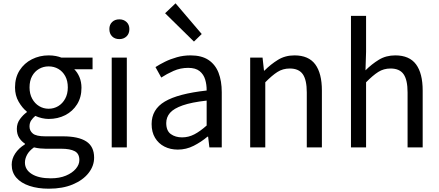

<svg xmlns="http://www.w3.org/2000/svg" viewBox="-20 -892 2659 1162"><path d="M275.4 250Q209.2 250 158.3 233Q107.5 216.1 79.1 183.7Q50.8 151.3 50.8 104.5Q50.8 69.5 71.7 37.4Q92.6 5.2 130.8 -18.4V-22.8Q110 -36 95.9 -58Q81.9 -80 81.9 -112.3Q81.9 -146 101.4 -172Q120.9 -198.1 142.2 -212.8V-216.8Q114.9 -238.4 92.9 -276.3Q70.9 -314.2 70.9 -363Q70.9 -422.8 98.8 -466.4Q126.7 -509.9 173.3 -533.4Q219.9 -556.8 274.1 -556.8Q297.9 -556.8 317.6 -553Q337.2 -549.2 351.3 -543.4H540.2V-472.9H429.4Q448.8 -454.2 461 -425.1Q473.1 -395.9 473.1 -360.6Q473.1 -303.2 446.5 -260.7Q420 -218.2 374.9 -195.1Q329.8 -172.1 274.1 -172.1Q255.3 -172.1 233.7 -177Q212.1 -182 193.7 -190.6Q179.2 -178.6 168.9 -163.5Q158.6 -148.5 158.6 -126.2Q158.6 -100.5 178.9 -83.7Q199.1 -66.9 254.2 -66.9H360.7Q454.7 -66.9 502.2 -36Q549.6 -5.2 549.6 62.1Q549.6 112.3 515.9 155.2Q482.2 198.2 420.7 224.1Q359.1 250 275.4 250ZM274.1 -233.9Q306.1 -233.9 332.4 -249.7Q358.6 -265.5 374.5 -294.7Q390.4 -323.8 390.4 -363Q390.4 -403 374.8 -431.4Q359.2 -459.9 333 -475Q306.7 -490.2 274.1 -490.2Q242.6 -490.2 216.3 -475Q190 -459.9 174.4 -431.7Q158.8 -403.6 158.8 -363Q158.8 -323.8 174.7 -294.7Q190.6 -265.5 216.9 -249.7Q243.2 -233.9 274.1 -233.9ZM287.5 187.2Q340.4 187.2 378.9 171Q417.3 154.9 438.8 129.6Q460.3 104.3 460.3 76.6Q460.3 37.8 432.1 23Q403.9 8.1 350.5 8.1H256.2Q241.1 8.1 222.8 6.3Q204.5 4.5 185.6 -0.1Q156.7 20.5 143.8 44.5Q130.9 68.6 130.9 91.8Q130.9 135.2 172.5 161.2Q214 187.2 287.5 187.2Z M656.1 0V-543.4H747.5V0ZM702.4 -655.3Q675.1 -655.3 658.5 -671.8Q641.9 -688.2 641.9 -716.2Q641.9 -742.6 658.5 -758.7Q675.1 -774.9 702.4 -774.9Q728.7 -774.9 745.9 -758.7Q763 -742.6 763 -716.2Q763 -688.2 745.9 -671.8Q728.7 -655.3 702.4 -655.3Z M1056.2 13.4Q1010.9 13.4 975.1 -4.9Q939.2 -23.2 918.4 -57.9Q897.6 -92.5 897.6 -141.3Q897.6 -230.1 977.5 -277.5Q1057.3 -325 1230.7 -344.2Q1231.1 -379.4 1221.8 -410.5Q1212.5 -441.7 1188.2 -461.5Q1163.9 -481.3 1119 -481.3Q1071.6 -481.3 1030.1 -462.8Q988.7 -444.3 956 -422.7L920.9 -486Q946 -502.3 978.8 -518.5Q1011.6 -534.7 1050.9 -545.7Q1090.1 -556.8 1133.5 -556.8Q1200.2 -556.8 1241.8 -529.1Q1283.3 -501.4 1302.7 -451.5Q1322.1 -401.6 1322.1 -334V0H1247.2L1239.5 -64.9H1235.7Q1197.6 -32.7 1152.3 -9.7Q1106.9 13.4 1056.2 13.4ZM1081.8 -60.6Q1121 -60.6 1156.3 -79Q1191.5 -97.4 1230.7 -132.4V-283.2Q1139.7 -273.1 1085.8 -254.3Q1032 -235.5 1009 -209.1Q986.1 -182.6 986.1 -147.4Q986.1 -100.4 1013.9 -80.5Q1041.6 -60.6 1081.8 -60.6ZM1153.8 -640.4 979.2 -811.8 1042.5 -871.9 1200.9 -686.1Z M1494.1 0V-543.4H1569L1577.7 -464.5H1580.1Q1618.8 -503.1 1662.3 -529.9Q1705.9 -556.8 1762.1 -556.8Q1847.8 -556.8 1888 -502.4Q1928.1 -448 1928.1 -344.1V0H1836.7V-332.4Q1836.7 -408.5 1812.5 -442.9Q1788.3 -477.4 1733.5 -477.4Q1691.9 -477.4 1659 -456.4Q1626.2 -435.5 1585.5 -394V0Z M2104.1 0V-796H2195.5V-578.3L2192 -466.4Q2229.7 -503.9 2272.8 -530.3Q2315.9 -556.8 2372.1 -556.8Q2457.8 -556.8 2498 -502.4Q2538.1 -448 2538.1 -344.1V0H2446.7V-332.4Q2446.7 -408.5 2422.5 -442.9Q2398.3 -477.4 2343.5 -477.4Q2301.9 -477.4 2269 -456.4Q2236.2 -435.5 2195.5 -394V0Z"/></svg>

Font: Noto Sans KR Thin
Style: Regular
Weight: 100
Designer: Ryoko NISHIZUKA 西塚涼子 (kana, bopomofo & ideographs); Paul D. Hunt (Latin, Greek & Cyrillic); Sandoll Communications 산돌커뮤니
Foundry: Adobe
Version: Version 2.004-H2;hotconv 1.0.118;makeotfexe 2.5.65603